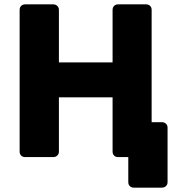

<svg xmlns="http://www.w3.org/2000/svg" viewBox="-20 -720 820 880"><path d="M593 140Q582 140 575 133Q568 126 568 115V0H521Q510 0 503 -7Q496 -14 496 -25V-274H250V-25Q250 -14 242.5 -7Q235 0 224 0H95Q84 0 77 -7Q70 -14 70 -25V-675Q70 -686 77 -693Q84 -700 95 -700H224Q235 -700 242.5 -693Q250 -686 250 -675V-434H496V-675Q496 -686 503 -693Q510 -700 521 -700H650Q661 -700 668 -693Q675 -686 675 -675V-160H722Q733 -160 740.5 -153Q748 -146 748 -135V115Q748 126 740.5 133Q733 140 722 140Z"/></svg>

Font: Fz Rubik
Style: Bold
Weight: 700
Designer: Hubert and Fischer
Foundry: Hubert and Fischer
Version: Vit hóa bi FontZin.com